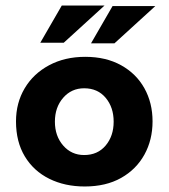

<svg xmlns="http://www.w3.org/2000/svg" viewBox="-20 -664 611 696"><path d="M38 -224Q38 -291 69.5 -344Q101 -397 158 -427.5Q215 -458 289 -458Q364 -458 419 -427.5Q474 -397 503.5 -344Q533 -291 533 -224Q533 -157 503.5 -103.5Q474 -50 419 -19Q364 12 287 12Q215 12 158.5 -16Q102 -44 70 -97Q38 -150 38 -224ZM179 -223Q179 -171 209 -136.5Q239 -102 285 -102Q334 -102 363 -136.5Q392 -171 392 -223Q392 -275 363 -309.5Q334 -344 285 -344Q239 -344 209 -309.5Q179 -275 179 -223ZM359 -644 211 -509H126L204 -644ZM543 -642 395 -507H310L388 -642Z"/></svg>

Font: Synthetic
Style: Bold
Weight: 700
Designer: Santiago Orozco
Foundry: Typemade
Version: Version 2.000; ttfautohint (v1.8.4.7-5d5b)